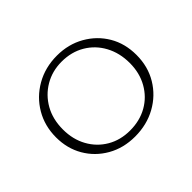

<svg xmlns="http://www.w3.org/2000/svg" viewBox="-110 -635 808 808"><g transform="rotate(-45 294.5 -231.0)"><path d="M290 6Q221 6 167 -25Q113 -56 82.5 -108.5Q52 -161 52 -227Q52 -295 84 -349.5Q116 -404 172 -436Q228 -468 298 -468Q366 -468 420.5 -437Q475 -406 506 -353.5Q537 -301 537 -233Q537 -164 504.5 -110Q472 -56 416 -25Q360 6 290 6ZM293 -27Q351 -27 396 -52.5Q441 -78 467 -124Q493 -170 493 -229Q493 -289 467.5 -336Q442 -383 397 -409.5Q352 -436 294 -436Q238 -436 193 -409.5Q148 -383 122 -337Q96 -291 96 -230Q96 -171 121.5 -125Q147 -79 191.5 -53Q236 -27 293 -27Z"/></g></svg>

Font: Ysabeau SC ExtraLight
Style: Regular
Weight: 250
Designer: Christian Thalmann (Catharsis Fonts)
Version: Version 2.001;gftools[0.9.30]; featfreeze: smcp